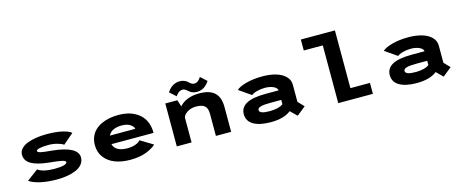

<svg xmlns="http://www.w3.org/2000/svg" viewBox="-44 -1471 5187 2160"><g transform="rotate(-15 2550.0 -390.5)"><path d="M422 11Q315.5 11 229.2 -8.5Q143 -28 102.5 -59.5L234 -157Q256 -137 307.2 -124.5Q358.5 -112 424 -112Q498 -112 535.5 -122.5Q573 -133 573 -151.5Q573 -167 530.8 -176.8Q488.5 -186.5 376 -197Q246 -211 179 -250Q112 -289 112 -360Q112 -398.5 139 -428.2Q166 -458 212 -476Q258 -494 315 -503Q372 -512 436 -512Q552 -512 627.2 -493Q702.5 -474 723 -450.5L600 -345Q588.5 -359 535.2 -374.2Q482 -389.5 430.5 -389.5Q363 -389.5 324.5 -381Q286 -372.5 286 -357Q286 -342 321 -333.8Q356 -325.5 447 -318Q746 -288.5 746 -159.5Q746 -116 719.8 -82.5Q693.5 -49 648 -29Q602.5 -9 545.2 1Q488 11 422 11Z M1578 -86Q1560 -69 1535.5 -54Q1511 -39 1474.5 -23.2Q1438 -7.5 1386.8 1.8Q1335.5 11 1277.5 11Q1179 11 1102.2 -17.5Q1025.5 -46 978.8 -106.5Q932 -167 932 -252.5Q932 -304 949.8 -347Q967.5 -390 998.8 -420.2Q1030 -450.5 1073.2 -471.2Q1116.5 -492 1167 -502Q1217.5 -512 1274.5 -512Q1329 -512 1377.8 -501.2Q1426.5 -490.5 1468.5 -467Q1510.5 -443.5 1541 -409.2Q1571.5 -375 1588.8 -325.2Q1606 -275.5 1606 -214.5H1115Q1126.5 -169 1168.8 -146Q1211 -123 1277.5 -123Q1331 -123 1372 -137.8Q1413 -152.5 1430.5 -175.5ZM1279 -388Q1222.5 -388 1182 -369.2Q1141.5 -350.5 1123.5 -312H1419Q1416.5 -338 1380 -363Q1343.5 -388 1279 -388Z M2200.5 -533.5Q2174 -533.5 2153.2 -540.2Q2132.5 -547 2119.8 -556.8Q2107 -566.5 2096 -576.5Q2085 -586.5 2072.5 -593.2Q2060 -600 2046 -600Q2031.5 -600 2017.8 -594.2Q2004 -588.5 1994.8 -580.2Q1985.5 -572 1978.2 -563.8Q1971 -555.5 1968 -550L1964.5 -544L1892 -609.5Q1894.5 -614.5 1900.2 -623.2Q1906 -632 1919 -645.8Q1932 -659.5 1948 -671Q1964 -682.5 1987.8 -691Q2011.5 -699.5 2037 -699.5Q2069.5 -699.5 2094 -688.8Q2118.5 -678 2130.8 -665.2Q2143 -652.5 2159 -641.8Q2175 -631 2192 -631Q2206.5 -631 2220 -636.8Q2233.5 -642.5 2242.5 -651Q2251.5 -659.5 2258.2 -668Q2265 -676.5 2268 -682L2271 -688L2344 -621.5Q2343.5 -621 2336.8 -611.8Q2330 -602.5 2323.2 -594.2Q2316.5 -586 2303.2 -574Q2290 -562 2276 -553.8Q2262 -545.5 2242 -539.5Q2222 -533.5 2200.5 -533.5ZM1819 0V-500H1959L1984.5 -422Q2020.5 -464.5 2079.8 -487.8Q2139 -511 2215.5 -511Q2336 -511 2394 -457Q2452 -403 2452 -290V0H2274.5V-259Q2274.5 -323.5 2243 -350.2Q2211.5 -377 2142 -377Q2085.5 -377 2041.2 -349.5Q1997 -322 1991 -288V0Z M2952.5 -512Q3041 -512 3110 -491.2Q3179 -470.5 3219.2 -429.5Q3259.5 -388.5 3259.5 -333.5V-132.5L3325.5 -64L3222.5 19L3148 -54Q3067 11 2913 11Q2784 11 2712.2 -31Q2640.5 -73 2640.5 -154Q2640.5 -232 2713 -272.2Q2785.5 -312.5 2943.5 -312.5H3089Q3083.5 -343.5 3042 -361.8Q3000.5 -380 2945.5 -380Q2897 -380 2852 -367.8Q2807 -355.5 2788 -338L2647 -435.5Q2678 -466 2760.8 -489Q2843.5 -512 2952.5 -512ZM2934.5 -112Q2983.5 -112 3025 -122.2Q3066.5 -132.5 3089.5 -151.5V-201H2966Q2882 -201 2847.5 -190Q2813 -179 2813 -157Q2813 -133.5 2842.8 -122.8Q2872.5 -112 2934.5 -112Z M3875 -127.5H4103V0H3699.5V-672.5H3478V-800H3875Z M4652.5 -512Q4741 -512 4810 -491.2Q4879 -470.5 4919.2 -429.5Q4959.5 -388.5 4959.5 -333.5V-132.5L5025.5 -64L4922.5 19L4848 -54Q4767 11 4613 11Q4484 11 4412.2 -31Q4340.5 -73 4340.5 -154Q4340.5 -232 4413 -272.2Q4485.5 -312.5 4643.5 -312.5H4789Q4783.5 -343.5 4742 -361.8Q4700.5 -380 4645.5 -380Q4597 -380 4552 -367.8Q4507 -355.5 4488 -338L4347 -435.5Q4378 -466 4460.8 -489Q4543.5 -512 4652.5 -512ZM4634.5 -112Q4683.5 -112 4725 -122.2Q4766.5 -132.5 4789.5 -151.5V-201H4666Q4582 -201 4547.5 -190Q4513 -179 4513 -157Q4513 -133.5 4542.8 -122.8Q4572.5 -112 4634.5 -112Z"/></g></svg>

Font: League Mono Wide
Style: Bold
Weight: 700
Width: 8
Designer: Tyler Finck
Foundry: The League of Moveable Type / Tyler Finck
Version: Version 2.210